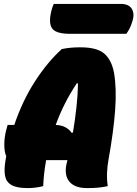

<svg xmlns="http://www.w3.org/2000/svg" viewBox="-20 -952 703 982"><path d="M201 0Q182 5 161.5 7.5Q141 10 121 10Q66 10 39 -5.5Q12 -21 6 -52Q0 -83 8 -131Q10 -142 12 -153Q2 -175 2 -212Q2 -249 12 -288L19 -313H53Q95 -437 159 -536Q223 -635 296 -701Q319 -706 342.5 -708Q366 -710 392 -710Q475 -710 512.5 -678.5Q550 -647 563 -581Q577 -500 569 -390Q561 -280 535 -136Q529 -103 527.5 -69Q526 -35 531 0Q508 5 484.5 7.5Q461 10 425 10Q362 10 334.5 -23.5Q307 -57 321 -117Q323 -125 325 -133H216Q209 -95 205.5 -61.5Q202 -28 201 0ZM346 -273 353 -274Q364 -340 371 -403.5Q378 -467 379 -525L373 -526Q338 -474 311 -420Q284 -366 265 -313Q294 -312 314.5 -301Q335 -290 346 -273ZM255 -932H597Q639 -932 654 -907Q669 -882 658 -846Q650 -819 642 -804.5Q634 -790 626 -779H340Q273 -779 251 -801.5Q229 -824 239 -879Q245 -911 255 -932Z"/></svg>

Font: Recursive Mn Csl St XBk
Style: Italic
Weight: 1000
Italic angle: -15°
Monospace: yes
Version: Version 1.079;hotconv 1.0.112;makeotfexe 2.5.65598; ttfautoh